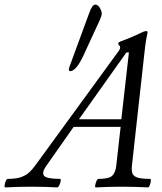

<svg xmlns="http://www.w3.org/2000/svg" viewBox="-86 -811 703 834"><path d="M-63 3Q-67 3 -66 -6Q-65 -15 -61 -24.5Q-57 -34 -52 -34Q-18 -34 3.5 -41Q25 -48 40.5 -62Q56 -76 72 -99L427 -586Q436 -597 436 -606Q436 -609 431 -615Q427 -620 427 -623Q427 -625 432 -628Q437 -631 451 -636Q491 -651 517 -664Q540 -676 549 -676Q555 -676 555 -670Q553 -663 549 -639.5Q545 -616 541 -578L487 -91Q485 -72 488.5 -59.5Q492 -47 509 -40.5Q526 -34 566 -34Q570 -34 569 -24.5Q568 -15 564.5 -6Q561 3 556 3Q496 0 444 0Q392 0 330 3Q326 3 327.5 -6Q329 -15 333 -24.5Q337 -34 342 -34Q389 -34 402.5 -48.5Q416 -63 419 -91L438 -260H234L114 -89Q95 -62 105 -48Q115 -34 175 -34Q179 -34 177.5 -24.5Q176 -15 171.5 -6Q167 3 163 3Q103 0 50 0Q-2 0 -63 3ZM463 -583 257 -293H441L474 -583ZM219 -502Q213 -502 213 -510Q213 -512 215 -519L301 -753Q314 -791 328 -791Q339 -791 347.5 -777Q356 -763 356 -751Q356 -745 350 -730Q344 -715 329 -684L277 -571Q245 -502 219 -502Z"/></svg>

Font: Junicode SmExp
Style: Italic
Weight: 400
Width: 6
Italic angle: -11°
Designer: Peter S. Baker
Version: Version 2.205; ttfautohint (v1.8.4)